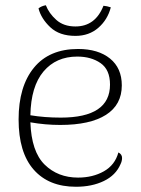

<svg xmlns="http://www.w3.org/2000/svg" viewBox="-20 -701 540 733"><path d="M446 -98Q446 -86 440 -74Q422 -32 376.5 -10Q331 12 270 12Q166 12 108.5 -53.5Q51 -119 51 -245Q51 -371 109.5 -442.5Q168 -514 278 -514Q355 -514 400 -477.5Q445 -441 445 -375Q445 -301 384.5 -262.5Q324 -224 210 -224Q153 -224 96 -234Q100 -122 150.5 -72.5Q201 -23 278 -23Q334 -23 376.5 -47Q419 -71 432 -119Q446 -112 446 -98ZM96 -261Q150 -252 212 -252Q400 -252 400 -378Q400 -435 364 -460Q328 -485 275 -485Q194 -485 146 -428Q98 -371 96 -261ZM375 -679Q388 -678 403 -673Q391 -626 355.5 -595Q320 -564 268 -564Q207 -564 172 -597Q137 -630 127 -669Q138 -678 155 -681Q167 -650 195 -625Q223 -600 268 -600Q344 -600 375 -679Z"/></svg>

Font: Arima Madurai ExtraLight
Style: Regular
Weight: 275
Designer: Joana Correia and Natanael Gama
Foundry: NDISCOVER
Version: Version 1.020